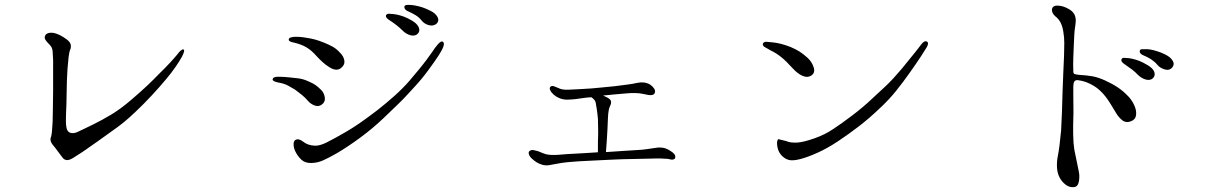

<svg xmlns="http://www.w3.org/2000/svg" viewBox="-20 -737 5040 788"><path d="M733 -534Q730 -536 722.5 -530Q715 -524 708 -514Q701 -505 679.5 -481.5Q658 -458 634 -435Q611 -411 584 -385.5Q557 -360 516 -325Q475 -290 437 -267Q399 -244 358 -224Q317 -204 298.5 -195.5Q280 -187 266 -193Q256 -198 253 -212Q250 -226 250.5 -243Q251 -260 251 -271Q253 -305 253.5 -357Q254 -409 257 -454Q259 -481 261.5 -502.5Q264 -524 268 -533Q272 -541 270.5 -552.5Q269 -564 253 -576Q224 -597 200 -602Q188 -604 178 -601Q168 -598 165 -590Q161 -581 167.5 -572Q174 -563 184 -553Q195 -542 196 -526Q197 -510 198 -491Q198 -472 198 -440Q198 -408 198 -365Q197 -322 197 -290.5Q197 -259 196 -238Q194 -193 190 -177Q182 -160 197 -142Q205 -133 216.5 -117Q228 -101 236 -91Q243 -81 254 -80Q265 -79 282 -90Q300 -101 321 -115Q342 -129 381 -157Q415 -182 441 -200Q467 -218 489 -236Q511 -254 536 -278Q570 -310 602.5 -345Q635 -380 660 -410Q683 -437 700.5 -462.5Q718 -488 726 -503Q741 -531 733 -534Z M1761 -634Q1772 -637 1777 -647Q1782 -657 1774 -670Q1766 -683 1747 -692.5Q1728 -702 1713 -707Q1697 -712 1683 -714.5Q1669 -717 1658 -717Q1654 -717 1648.5 -716.5Q1643 -716 1641 -713Q1638 -708 1641 -702Q1644 -696 1650 -693Q1672 -683 1686 -674.5Q1700 -666 1711 -652Q1721 -640 1736 -635Q1751 -630 1761 -634ZM1683 -592Q1694 -595 1699 -605Q1704 -615 1697 -628Q1690 -641 1671.5 -652Q1653 -663 1637 -669Q1606 -680 1582 -680Q1579 -681 1574 -680.5Q1569 -680 1566 -677Q1562 -672 1565 -666.5Q1568 -661 1574 -657Q1593 -645 1607.5 -633.5Q1622 -622 1633 -611Q1644 -600 1658 -594.5Q1672 -589 1683 -592ZM1797 -566Q1790 -570 1777 -555Q1764 -540 1754 -524Q1746 -512 1731 -492Q1716 -472 1697 -449Q1678 -426 1660 -405Q1634 -375 1600 -344.5Q1566 -314 1529 -285Q1491 -256 1461 -235Q1431 -214 1402 -197Q1352 -168 1322 -153Q1292 -138 1272 -139Q1256 -140 1245 -144Q1234 -148 1225 -155Q1206 -170 1193 -163Q1184 -158 1185 -142Q1186 -126 1194 -112Q1202 -96 1216.5 -82Q1231 -68 1256 -68Q1282 -68 1306.5 -79Q1331 -90 1364 -109Q1408 -135 1459 -172.5Q1510 -210 1556 -254Q1587 -284 1607 -303Q1627 -322 1643 -339Q1659 -356 1679 -378Q1710 -411 1737.5 -448.5Q1765 -486 1780 -509Q1812 -558 1797 -566ZM1310 -562Q1290 -570 1274 -574.5Q1258 -579 1237 -582Q1220 -585 1210 -585.5Q1200 -586 1192 -586Q1183 -586 1174 -583.5Q1165 -581 1165 -574Q1165 -566 1187 -562Q1217 -555 1238 -542.5Q1259 -530 1278 -508Q1291 -494 1303.5 -482.5Q1316 -471 1332 -461Q1365 -440 1385 -463Q1396 -474 1393 -490Q1390 -506 1377 -519Q1362 -536 1346 -545Q1330 -554 1310 -562ZM1124 -398Q1147 -394 1163.5 -385Q1180 -376 1191 -369Q1206 -358 1219 -347.5Q1232 -337 1244 -323Q1255 -310 1271.5 -304Q1288 -298 1301 -308Q1316 -319 1313 -337.5Q1310 -356 1298 -368Q1286 -380 1275.5 -387.5Q1265 -395 1246 -403Q1225 -413 1203.5 -415.5Q1182 -418 1162 -420Q1142 -422 1121 -422Q1100 -422 1099 -411Q1098 -403 1124 -398Z M2734 -116Q2717 -128 2701 -130.5Q2685 -133 2670 -130Q2655 -128 2635.5 -125Q2616 -122 2592 -121Q2569 -120 2536 -117.5Q2503 -115 2470 -113Q2469 -113 2468.5 -113Q2468 -113 2467 -113Q2469 -142 2470.5 -162Q2472 -182 2473 -204Q2474 -227 2475 -250.5Q2476 -274 2478 -282Q2479 -290 2481.5 -296.5Q2484 -303 2486 -307Q2488 -311 2488 -318Q2488 -325 2482 -330Q2478 -334 2471 -337.5Q2464 -341 2455 -345Q2466 -346 2477 -347Q2488 -348 2497 -349Q2522 -351 2548 -353.5Q2574 -356 2588 -355Q2603 -355 2617 -352Q2631 -349 2642 -347Q2665 -344 2668 -358Q2670 -366 2664 -374.5Q2658 -383 2648 -390Q2626 -403 2596 -397Q2580 -393 2552 -389.5Q2524 -386 2501 -383Q2478 -381 2455 -378.5Q2432 -376 2407 -374Q2382 -372 2357 -371Q2332 -370 2316 -369Q2300 -368 2289 -370Q2278 -372 2271 -376Q2262 -380 2253.5 -383Q2245 -386 2239 -381Q2234 -376 2238 -367Q2242 -358 2252 -349Q2262 -340 2275 -334.5Q2288 -329 2304 -328Q2321 -328 2339.5 -330Q2358 -332 2384 -336Q2389 -337 2394.5 -337Q2400 -337 2407 -338Q2413 -334 2418.5 -328Q2424 -322 2425 -315Q2427 -303 2429.5 -287.5Q2432 -272 2434 -249Q2435 -226 2435 -199.5Q2435 -173 2434 -157Q2434 -144 2434 -132Q2434 -120 2434 -112Q2406 -110 2378.5 -108.5Q2351 -107 2334 -106Q2309 -105 2275.5 -102Q2242 -99 2221 -104Q2208 -108 2200.5 -111.5Q2193 -115 2186 -117Q2179 -119 2169.5 -121Q2160 -123 2152 -116Q2148 -112 2151 -103Q2154 -94 2163 -86Q2174 -76 2183 -70.5Q2192 -65 2205 -61Q2219 -57 2233 -59Q2247 -61 2266 -65Q2285 -69 2311 -71.5Q2337 -74 2355 -75Q2374 -76 2414.5 -78Q2455 -80 2496 -82Q2537 -84 2579.5 -84.5Q2622 -85 2648 -86Q2673 -87 2693 -86.5Q2713 -86 2721 -85Q2728 -83 2735 -82Q2742 -81 2747 -84Q2752 -86 2751.5 -95.5Q2751 -105 2734 -116Z M3783 -567Q3774 -571 3762 -556Q3757 -549 3738 -525Q3719 -501 3682 -456Q3645 -412 3617 -385.5Q3589 -359 3555 -328Q3521 -296 3477.5 -263Q3434 -230 3399 -207Q3365 -184 3322 -169Q3279 -154 3254 -152Q3239 -151 3227 -152.5Q3215 -154 3207 -158L3174 -166Q3167 -159 3170 -137.5Q3173 -116 3186 -101Q3199 -86 3216 -81Q3233 -76 3264 -84Q3295 -92 3335 -110Q3375 -128 3419 -157Q3464 -187 3505.5 -219Q3547 -251 3588 -290Q3629 -328 3658.5 -365Q3688 -402 3714 -439Q3743 -480 3759 -504.5Q3775 -529 3784 -544Q3794 -562 3783 -567ZM3233 -457Q3253 -435 3273 -426Q3293 -417 3308 -426Q3327 -437 3319.5 -460.5Q3312 -484 3294 -500Q3275 -517 3260.5 -526Q3246 -535 3225 -544Q3184 -560 3152 -563Q3136 -565 3125.5 -565.5Q3115 -566 3111 -558Q3109 -550 3117.5 -544.5Q3126 -539 3143 -530Q3166 -519 3186.5 -502.5Q3207 -486 3233 -457Z M4780 -452Q4790 -456 4795 -466.5Q4800 -477 4792 -489Q4784 -502 4765 -512Q4746 -522 4731 -526Q4699 -537 4676 -535Q4672 -535 4666.5 -535Q4661 -535 4659 -531Q4656 -526 4659 -520.5Q4662 -515 4668 -512Q4690 -503 4704.5 -493.5Q4719 -484 4730 -471Q4739 -460 4754.5 -454Q4770 -448 4780 -452ZM4701 -410Q4712 -413 4717 -423.5Q4722 -434 4715 -447Q4708 -459 4689.5 -470Q4671 -481 4656 -487Q4624 -499 4601 -499Q4597 -500 4591.5 -499.5Q4586 -499 4584 -496Q4578 -486 4592 -476Q4611 -463 4625.5 -452Q4640 -441 4650 -430Q4661 -419 4675.5 -413Q4690 -407 4701 -410ZM4404 -408Q4421 -406 4437.5 -400Q4454 -394 4470 -384Q4508 -361 4540 -307Q4551 -288 4562.5 -270Q4574 -252 4588 -242Q4602 -232 4621 -239Q4640 -246 4642.5 -264Q4645 -282 4636.5 -302Q4628 -322 4614 -338Q4592 -362 4568 -378Q4544 -394 4515 -407Q4486 -420 4463 -424Q4440 -428 4406 -430Q4399 -431 4392 -432.5Q4385 -434 4385 -444Q4384 -473 4385 -500Q4386 -527 4387 -550Q4388 -573 4389 -592.5Q4390 -612 4392 -624Q4394 -634 4395 -649.5Q4396 -665 4389 -679Q4381 -692 4366.5 -700Q4352 -708 4341 -711Q4330 -714 4318 -714Q4306 -714 4300 -706Q4295 -698 4299 -687Q4303 -676 4316 -666Q4338 -647 4344 -607Q4348 -584 4348 -561Q4348 -538 4347 -507Q4346 -475 4344 -439.5Q4342 -404 4341 -363Q4340 -322 4338.5 -279Q4337 -236 4335 -202Q4332 -169 4328.5 -141.5Q4325 -114 4321 -94Q4317 -74 4318 -51Q4319 -28 4328 -10Q4337 8 4353 20.5Q4369 33 4387 31Q4404 30 4408 7.5Q4412 -15 4407 -36Q4403 -56 4398.5 -77.5Q4394 -99 4389 -124Q4385 -149 4384.5 -186.5Q4384 -224 4385 -250Q4386 -268 4385.5 -295.5Q4385 -323 4385 -347.5Q4385 -372 4385 -381Q4385 -395 4389 -402Q4393 -409 4404 -408Z"/></svg>

Font: Hannari
Style: Regular
Weight: 400
Version: Version 1.12